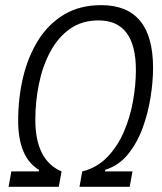

<svg xmlns="http://www.w3.org/2000/svg" viewBox="-20 -723 626 743"><path d="M13.2 0 23.9 -59.6H130.4L131.3 -65.4Q50.3 -113.8 50.3 -255.9Q50.3 -344.7 69.6 -425Q88.9 -505.4 128.4 -568.1Q168 -630.9 228.5 -667Q289.1 -703.1 371.6 -703.1Q572.3 -703.1 572.3 -460.4Q572.3 -407.2 562.5 -345.5Q552.7 -283.7 531.2 -225.8Q509.8 -168 474.4 -125Q439 -82 387.2 -65.9L386.2 -59.6H492.7L481.9 0H287.6L298.3 -59.6Q355 -73.7 394.8 -114.7Q434.6 -155.8 459 -212.2Q483.4 -268.6 494.6 -331.1Q505.9 -393.6 505.9 -451.2Q505.9 -644 361.3 -644Q296.9 -644 250.7 -611.3Q204.6 -578.6 174.8 -523.2Q145 -467.8 130.9 -399.2Q116.7 -330.6 116.7 -259.3Q116.7 -103 218.3 -59.6L207.5 0Z"/></svg>

Font: Cascadia Mono Light
Style: Italic
Weight: 300
Italic angle: -10°
Monospace: yes
Designer: Aaron Bell
Foundry: Saja Typeworks
Version: Version 2404.023; ttfautohint (v1.8.4)